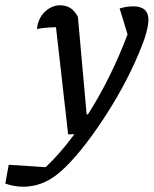

<svg xmlns="http://www.w3.org/2000/svg" viewBox="-119 -509 582 727"><path d="M139 0 93 -406Q64 -405 49 -403.5Q34 -402 21 -399Q25 -440 51 -464.5Q77 -489 109 -489Q154 -489 176 -445L209 -76H214Q258 -145 296 -222Q334 -299 364 -379L334 -477Q360 -485 385 -485Q443 -485 443 -434Q443 -409 429 -365Q409 -308 378 -243.5Q347 -179 308.5 -115.5Q270 -52 229 4.5Q188 61 148.5 103.5Q109 146 77 166Q26 198 -31 198Q-66 198 -99 186L-86 115L54 124Q108 73 163 -1Z"/></svg>

Font: Piazzolla Medium
Style: Italic
Weight: 500
Italic angle: -11.3°
Designer: Juan Pablo del Peral
Foundry: Huerta Tipografica
Version: Version 1.330